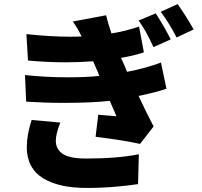

<svg xmlns="http://www.w3.org/2000/svg" viewBox="-20 -856 996 946"><path d="M136 -264.9 277 -252.1Q255 -196 255 -163Q255 -121.1 288.9 -98Q322.8 -74.9 404.1 -74.9Q558.6 -74.9 664.1 -95.9L660.2 51.1Q616.5 58.2 547.4 64.1Q478.3 70 408 70Q338.8 70 284.8 58.1Q230.8 46.2 191.8 22Q152.7 -2.1 132.3 -40.8Q111.9 -79.5 111.9 -131Q111.9 -191.1 136 -264.9ZM773.1 -547.9 800.1 -419Q760.3 -404.1 663 -383.2Q697.4 -307.5 736.9 -233L670.1 -147Q588.8 -164.8 451 -182.2L464.1 -290.8Q481.9 -289.4 513 -286.6Q544 -283.7 554 -283Q546.5 -298.7 535.7 -324.8Q524.9 -350.9 521 -359Q426.8 -349.1 295.1 -349.1Q203.5 -349.1 109 -355.1L103 -486.2Q205.3 -475.1 315 -475.1Q405.5 -475.1 469.1 -481.9L464.1 -496.1L438.9 -554Q367.5 -549 304 -549Q209.2 -549 117.9 -557.9L110.1 -687.9Q228.3 -675.1 329.9 -675.1Q365.1 -675.1 382.1 -676.1Q364.3 -714.1 339.1 -750L502.8 -780.9Q510.3 -747.5 529.1 -691.1Q604 -703.8 665.1 -725.1L688.9 -598Q632.8 -579.9 576 -571Q576.7 -569.6 595.2 -529.1L605.8 -502.1Q699.6 -519.9 773.1 -547.9ZM663 -755 747.2 -790.1Q764.9 -763.8 786.4 -726.4Q807.9 -688.9 821 -661.9L736.2 -623.9Q715.9 -668 700.6 -695.5Q685.4 -723 663 -755ZM772 -797.9 855.1 -835.9Q901.6 -769.9 933.9 -710.9L850.1 -671.2Q815 -740.4 772 -797.9Z"/></svg>

Font: Karasuma Gothic
Style: Black
Weight: 900
Designer: Rasmus Andersson / Ryoko Nishizuka
Foundry: Genbu
Version: Version 1.00